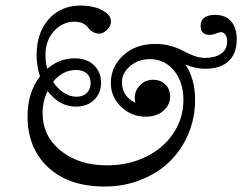

<svg xmlns="http://www.w3.org/2000/svg" viewBox="-20 -622 872 691"><path d="M356.4 49.3Q228 49.3 153.6 -19.5Q79.1 -88.4 79.1 -203.6Q79.1 -289.1 124 -347.2Q111.8 -383.8 111.8 -423.3Q111.8 -504.9 155.8 -553.5Q199.7 -602.1 270.5 -602.1Q295.4 -602.1 319.3 -596.2Q343.3 -590.3 361.3 -576.7Q379.4 -563 379.4 -543.9Q379.4 -528.3 365.2 -514.6Q351.1 -501 337.9 -501Q313.5 -501 297.4 -522Q281.2 -543.9 247.6 -543.9Q205.6 -543.9 174.6 -510.3Q143.6 -476.6 143.6 -423.3Q143.6 -399.9 149.9 -374.5Q194.3 -412.1 248.5 -412.1Q292.5 -412.1 318.1 -387.5Q343.8 -362.8 343.8 -323.7Q343.8 -287.1 318.8 -262.7Q293.9 -238.3 253.4 -238.3Q193.4 -238.3 151.4 -294.4Q133.3 -258.3 133.3 -215.3Q133.3 -132.3 198.5 -79.6Q263.7 -26.9 365.2 -26.9Q442.9 -26.9 506.1 -58.1Q569.3 -89.4 604.7 -143.3Q640.1 -197.3 640.1 -262.2Q640.1 -327.1 606 -368.2Q571.8 -409.2 519.5 -409.2Q478 -409.2 448.5 -384.3Q418.9 -359.4 418.9 -325.7Q418.9 -300.8 431.9 -281.2Q444.8 -261.7 467.3 -252.4Q464.8 -261.2 464.8 -269.5Q464.8 -295.9 484.1 -315.4Q503.4 -335 531.2 -335Q557.1 -335 574.7 -318.4Q592.3 -301.8 592.3 -275.4Q592.3 -244.1 567.9 -223.1Q543.5 -202.1 504.4 -202.1Q452.6 -202.1 415.8 -237.8Q378.9 -273.4 378.9 -323.2Q378.9 -381.3 423.3 -422.6Q467.8 -463.9 540 -463.9Q569.3 -463.9 596.2 -456.1Q623 -448.2 639.6 -438.7Q656.2 -429.2 677.5 -421.4Q698.7 -413.6 717.8 -413.6Q753.4 -413.6 775.4 -428.5Q797.4 -443.4 797.4 -472.7Q797.4 -489.3 790.8 -497.8Q784.2 -506.3 774.4 -506.3Q769.5 -506.3 757.6 -501.5Q745.6 -496.6 733.9 -496.6Q702.1 -496.6 702.1 -528.8Q702.1 -568.4 754.4 -568.4Q792 -568.4 812 -544.9Q832 -521.5 832 -479.5Q832 -429.7 803 -402.1Q773.9 -374.5 717.8 -374.5Q684.6 -374.5 647 -389.6Q682.1 -338.9 682.1 -262.2Q682.1 -197.8 658 -140.4Q633.8 -83 591.3 -41.3Q548.8 0.5 487.8 24.9Q426.8 49.3 356.4 49.3ZM255.4 -273.9Q278.8 -273.9 292.5 -287.6Q306.2 -301.3 306.2 -323.7Q306.2 -345.7 292.2 -357.9Q278.3 -370.1 252.9 -370.1Q206.1 -370.1 170.9 -327.6Q187 -303.2 209 -288.6Q231 -273.9 255.4 -273.9Z"/></svg>

Font: Elstob Medium
Style: Italic
Weight: 500
Italic angle: -20°
Designer: Peter S. Baker
Version: Version 1.015